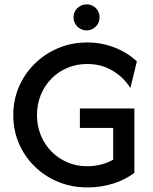

<svg xmlns="http://www.w3.org/2000/svg" viewBox="-20 -828 686 861"><path d="M371.5 12.5Q302.1 12.5 241.7 -12.2Q181.2 -36.8 135.8 -81.2Q90.3 -125.7 64.9 -184.4Q39.6 -243.1 39.6 -311.8Q39.6 -380.6 65.3 -439.6Q91 -498.6 136.5 -543.1Q181.9 -587.5 241.7 -612.5Q301.4 -637.5 370.8 -637.5Q436.1 -637.5 493.1 -615.3Q550 -593.1 593.8 -552.8L564.6 -433.3Q535.4 -480.6 485.4 -510.8Q435.4 -541 370.8 -541Q322.9 -541 281.9 -523.6Q241 -506.2 210.4 -475Q179.9 -443.8 162.8 -402.1Q145.8 -360.4 145.8 -311.8Q145.8 -263.9 162.8 -221.9Q179.9 -179.9 210.4 -149Q241 -118.1 281.6 -100.3Q322.2 -82.6 370.1 -82.6Q404.2 -82.6 433.7 -90.3Q463.2 -97.9 487.5 -111.8V-254.2H338.2V-341.7H582.6V-52.8Q540.3 -20.8 485.8 -4.2Q431.2 12.5 371.5 12.5ZM368.1 -691.7Q352.1 -691.7 338.9 -699.7Q325.7 -707.6 317.7 -720.8Q309.7 -734 309.7 -750Q309.7 -766.7 317.7 -779.9Q325.7 -793.1 338.9 -800.7Q352.1 -808.3 368.1 -808.3Q384.7 -808.3 397.9 -800.7Q411.1 -793.1 418.8 -779.9Q426.4 -766.7 426.4 -750Q426.4 -734 418.8 -720.8Q411.1 -707.6 397.9 -699.7Q384.7 -691.7 368.1 -691.7Z"/></svg>

Font: Afacad Flux Medium
Style: Regular
Weight: 500
Designer: Kristian Moeller
Foundry: Dicotype
Version: Version 1.100